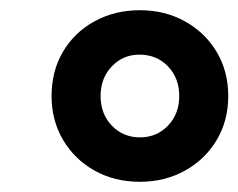

<svg xmlns="http://www.w3.org/2000/svg" viewBox="-20 -737 467 376"><path d="M254 -381Q204 -381 165 -403Q126 -425 103.5 -463Q81 -501 81 -549Q81 -598 103.5 -636Q126 -674 165.5 -695.5Q205 -717 254 -717Q303 -717 342.5 -695Q382 -673 404.5 -635Q427 -597 427 -549Q427 -501 404.5 -463Q382 -425 342.5 -403Q303 -381 254 -381ZM254 -468Q287 -468 309 -491Q331 -514 331 -549Q331 -584 309 -607Q287 -630 253 -630Q221 -630 199 -607Q177 -584 177 -549Q177 -514 199 -491Q221 -468 254 -468Z"/></svg>

Font: Nunito Sans 7pt SemiExpanded ExtraBold
Style: Italic
Weight: 800
Width: 6
Italic angle: -9°
Designer: Vernon Adams
Foundry: Vernon Adams
Version: Version 3.101;gftools[0.9.27]